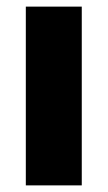

<svg xmlns="http://www.w3.org/2000/svg" viewBox="-20 -560 326 580"><path d="M58 0V-540H227V0Z"/></svg>

Font: Mona Sans ExtraLight ExtraBold
Style: Regular
Weight: 800
Version: Version 2.000